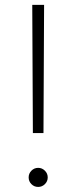

<svg xmlns="http://www.w3.org/2000/svg" viewBox="-20 -747 307 772"><path d="M157.3 -727.3 154.8 -212H112.2L109.7 -727.3ZM133.5 4.6Q117.5 4.6 106.4 -6.6Q95.2 -17.8 95.2 -33.7Q95.2 -49.4 106.4 -60.7Q117.5 -72.1 133.5 -72.1Q149.1 -72.1 160.5 -60.7Q171.9 -49.4 171.9 -33.7Q171.9 -17.8 160.5 -6.6Q149.1 4.6 133.5 4.6Z"/></svg>

Font: Inter Extra Light BETA
Style: Regular
Weight: 200
Designer: Rasmus Andersson
Foundry: rsms
Version: Version 3.011;git-f93a4a705